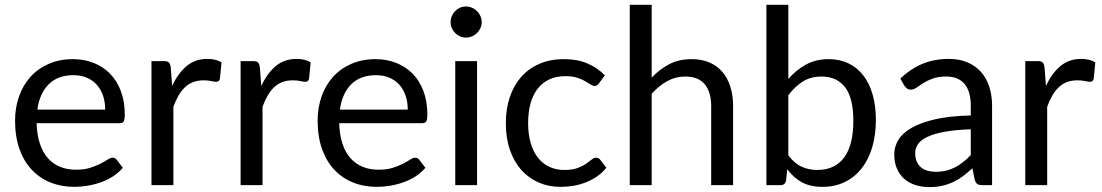

<svg xmlns="http://www.w3.org/2000/svg" viewBox="-20 -756 4500 784"><path d="M409.5 -308.5H132.5C138.5 -352.5 153.9 -386.9 178.8 -411.8C203.6 -436.6 237.3 -449 280 -449C300.3 -449 318.5 -445.6 334.5 -438.8C350.5 -431.9 364.1 -422.2 375.2 -409.8C386.4 -397.2 394.9 -382.4 400.8 -365.2C406.6 -348.1 409.5 -329.2 409.5 -308.5ZM481.5 -71 456.5 -103.5C452.5 -109.2 446.8 -112 439.5 -112C433.8 -112 427.1 -109.4 419.2 -104.2C411.4 -99.1 401.7 -93.5 390 -87.5C378.3 -81.5 364.4 -75.9 348.2 -70.8C332.1 -65.6 312.8 -63 290.5 -63C266.5 -63 244.8 -66.9 225.5 -74.8C206.2 -82.6 189.5 -94.4 175.5 -110.2C161.5 -126.1 150.6 -145.8 142.8 -169.5C134.9 -193.2 130.5 -221 129.5 -253H468C476.3 -253 482 -255.3 485 -260C488 -264.7 489.5 -274 489.5 -288C489.5 -324 484.2 -356.1 473.5 -384.2C462.8 -412.4 448.1 -436.1 429.2 -455.2C410.4 -474.4 388.1 -489.1 362.2 -499.2C336.4 -509.4 308.3 -514.5 278 -514.5C241.3 -514.5 208.3 -508.1 179 -495.2C149.7 -482.4 124.8 -464.8 104.5 -442.2C84.2 -419.8 68.6 -393.2 57.8 -362.5C46.9 -331.8 41.5 -298.8 41.5 -263.5C41.5 -219.8 47.5 -181.2 59.5 -147.5C71.5 -113.8 88.2 -85.6 109.8 -62.8C131.2 -39.9 156.8 -22.6 186.2 -10.8C215.8 1.1 248 7 283 7C301.3 7 319.8 5.4 338.5 2.2C357.2 -0.9 375.2 -5.7 392.8 -12C410.2 -18.3 426.7 -26.4 442 -36.2C457.3 -46.1 470.5 -57.7 481.5 -71Z M683 -405 677 -482C675.7 -491 673.2 -497.3 669.5 -501C665.8 -504.7 659.2 -506.5 649.5 -506.5H598.5V0H688V-320C694.3 -337.3 701.4 -352.8 709.2 -366.2C717.1 -379.8 725.9 -391.1 735.8 -400.2C745.6 -409.4 756.8 -416.3 769.2 -421C781.8 -425.7 796 -428 812 -428C823.3 -428 833.5 -427 842.5 -425C851.5 -423 858.3 -422 863 -422C871 -422 876 -426.2 878 -434.5L884.5 -501C876.8 -506 868.1 -509.7 858.2 -512C848.4 -514.3 838.2 -515.5 827.5 -515.5C793.8 -515.5 765.3 -505.8 742 -486.2C718.7 -466.8 699 -439.7 683 -405Z M1047 -405 1041 -482C1039.7 -491 1037.2 -497.3 1033.5 -501C1029.8 -504.7 1023.2 -506.5 1013.5 -506.5H962.5V0H1052V-320C1058.3 -337.3 1065.4 -352.8 1073.2 -366.2C1081.1 -379.8 1089.9 -391.1 1099.8 -400.2C1109.6 -409.4 1120.8 -416.3 1133.2 -421C1145.8 -425.7 1160 -428 1176 -428C1187.3 -428 1197.5 -427 1206.5 -425C1215.5 -423 1222.3 -422 1227 -422C1235 -422 1240 -426.2 1242 -434.5L1248.5 -501C1240.8 -506 1232.1 -509.7 1222.2 -512C1212.4 -514.3 1202.2 -515.5 1191.5 -515.5C1157.8 -515.5 1129.3 -505.8 1106 -486.2C1082.7 -466.8 1063 -439.7 1047 -405Z M1645 -308.5H1368C1374 -352.5 1389.4 -386.9 1414.2 -411.8C1439.1 -436.6 1472.8 -449 1515.5 -449C1535.8 -449 1554 -445.6 1570 -438.8C1586 -431.9 1599.6 -422.2 1610.8 -409.8C1621.9 -397.2 1630.4 -382.4 1636.2 -365.2C1642.1 -348.1 1645 -329.2 1645 -308.5ZM1717 -71 1692 -103.5C1688 -109.2 1682.3 -112 1675 -112C1669.3 -112 1662.6 -109.4 1654.8 -104.2C1646.9 -99.1 1637.2 -93.5 1625.5 -87.5C1613.8 -81.5 1599.9 -75.9 1583.8 -70.8C1567.6 -65.6 1548.3 -63 1526 -63C1502 -63 1480.3 -66.9 1461 -74.8C1441.7 -82.6 1425 -94.4 1411 -110.2C1397 -126.1 1386.1 -145.8 1378.2 -169.5C1370.4 -193.2 1366 -221 1365 -253H1703.5C1711.8 -253 1717.5 -255.3 1720.5 -260C1723.5 -264.7 1725 -274 1725 -288C1725 -324 1719.7 -356.1 1709 -384.2C1698.3 -412.4 1683.6 -436.1 1664.8 -455.2C1645.9 -474.4 1623.6 -489.1 1597.8 -499.2C1571.9 -509.4 1543.8 -514.5 1513.5 -514.5C1476.8 -514.5 1443.8 -508.1 1414.5 -495.2C1385.2 -482.4 1360.3 -464.8 1340 -442.2C1319.7 -419.8 1304.1 -393.2 1293.2 -362.5C1282.4 -331.8 1277 -298.8 1277 -263.5C1277 -219.8 1283 -181.2 1295 -147.5C1307 -113.8 1323.8 -85.6 1345.2 -62.8C1366.8 -39.9 1392.2 -22.6 1421.8 -10.8C1451.2 1.1 1483.5 7 1518.5 7C1536.8 7 1555.3 5.4 1574 2.2C1592.7 -0.9 1610.8 -5.7 1628.2 -12C1645.8 -18.3 1662.2 -26.4 1677.5 -36.2C1692.8 -46.1 1706 -57.7 1717 -71Z M1928 -506.5H1839V0H1928ZM1947 -665.5C1947 -674.2 1945.2 -682.4 1941.8 -690.2C1938.2 -698.1 1933.6 -704.9 1927.8 -710.8C1921.9 -716.6 1915.1 -721.2 1907.2 -724.5C1899.4 -727.8 1891.2 -729.5 1882.5 -729.5C1873.8 -729.5 1865.8 -727.8 1858.2 -724.5C1850.8 -721.2 1844.2 -716.6 1838.5 -710.8C1832.8 -704.9 1828.3 -698.1 1825 -690.2C1821.7 -682.4 1820 -674.2 1820 -665.5C1820 -656.8 1821.7 -648.8 1825 -641.2C1828.3 -633.8 1832.8 -627.1 1838.5 -621.2C1844.2 -615.4 1850.8 -610.8 1858.2 -607.5C1865.8 -604.2 1873.8 -602.5 1882.5 -602.5C1891.2 -602.5 1899.4 -604.2 1907.2 -607.5C1915.1 -610.8 1921.9 -615.4 1927.8 -621.2C1933.6 -627.1 1938.2 -633.8 1941.8 -641.2C1945.2 -648.8 1947 -656.8 1947 -665.5Z M2426.5 -416.5 2450 -448.5C2429 -469.5 2404.9 -485.8 2377.8 -497.2C2350.6 -508.8 2319.2 -514.5 2283.5 -514.5C2245.2 -514.5 2211.2 -508 2181.8 -495C2152.2 -482 2127.4 -463.9 2107.2 -440.8C2087.1 -417.6 2071.8 -390 2061.2 -358C2050.8 -326 2045.5 -291.2 2045.5 -253.5C2045.5 -212.2 2051.2 -175.3 2062.5 -143C2073.8 -110.7 2089.5 -83.4 2109.5 -61.2C2129.5 -39.1 2153.1 -22.2 2180.2 -10.5C2207.4 1.2 2236.8 7 2268.5 7C2286.8 7 2304.8 5.5 2322.5 2.5C2340.2 -0.5 2357.1 -5.2 2373.2 -11.8C2389.4 -18.2 2404.5 -26.3 2418.5 -36C2432.5 -45.7 2445 -57.3 2456 -71L2431 -103.5C2427 -109.2 2421.3 -112 2414 -112C2408 -112 2401.9 -109.4 2395.8 -104.2C2389.6 -99.1 2381.9 -93.3 2372.8 -87C2363.6 -80.7 2352 -74.9 2338 -69.8C2324 -64.6 2306.2 -62 2284.5 -62C2261.8 -62 2241.4 -66.2 2223.2 -74.8C2205.1 -83.2 2189.6 -95.6 2176.8 -111.8C2163.9 -127.9 2154 -147.9 2147 -171.8C2140 -195.6 2136.5 -222.8 2136.5 -253.5C2136.5 -282.8 2139.8 -309.3 2146.2 -333C2152.8 -356.7 2162.4 -376.8 2175.2 -393.5C2188.1 -410.2 2204 -422.9 2223 -431.8C2242 -440.6 2264 -445 2289 -445C2307.7 -445 2323.4 -442.9 2336.2 -438.8C2349.1 -434.6 2359.9 -430 2368.8 -425C2377.6 -420 2385 -415.4 2391 -411.2C2397 -407.1 2402.5 -405 2407.5 -405C2412.2 -405 2415.8 -406 2418.5 -408C2421.2 -410 2423.8 -412.8 2426.5 -416.5Z M2641 -439V-736.5H2551.5V0H2641V-373C2660.3 -394.7 2681.4 -411.8 2704.2 -424.5C2727.1 -437.2 2751.7 -443.5 2778 -443.5C2813.7 -443.5 2840.2 -432.9 2857.8 -411.8C2875.2 -390.6 2884 -360.8 2884 -322.5V0H2973.5V-322.5C2973.5 -351.2 2969.8 -377.3 2962.5 -401C2955.2 -424.7 2944.4 -444.9 2930.2 -461.8C2916.1 -478.6 2898.4 -491.6 2877.2 -500.8C2856.1 -509.9 2831.7 -514.5 2804 -514.5C2769.7 -514.5 2739.3 -507.7 2713 -494C2686.7 -480.3 2662.7 -462 2641 -439Z M3199 -122V-367C3217.3 -391.3 3237.2 -410.2 3258.8 -423.5C3280.2 -436.8 3305.5 -443.5 3334.5 -443.5C3376.2 -443.5 3408.2 -428.9 3430.8 -399.8C3453.2 -370.6 3464.5 -325 3464.5 -263C3464.5 -196.3 3451.8 -146.2 3426.5 -112.5C3401.2 -78.8 3364.7 -62 3317 -62C3293.7 -62 3272.2 -66.5 3252.8 -75.5C3233.2 -84.5 3215.3 -100 3199 -122ZM3199 -433.5V-736.5H3109.5V0H3167C3179.7 0 3187.3 -6.3 3190 -19L3194.5 -65C3211.5 -42 3231.4 -24.2 3254.2 -11.8C3277.1 0.8 3305.2 7 3338.5 7C3372.2 7 3402.5 0.4 3429.5 -12.8C3456.5 -25.9 3479.4 -44.4 3498.2 -68.2C3517.1 -92.1 3531.5 -120.8 3541.5 -154.5C3551.5 -188.2 3556.5 -225.5 3556.5 -266.5C3556.5 -304.8 3552.1 -339.3 3543.2 -370C3534.4 -400.7 3521.7 -426.8 3505 -448.2C3488.3 -469.8 3468.1 -486.2 3444.2 -497.5C3420.4 -508.8 3393.7 -514.5 3364 -514.5C3329 -514.5 3298.1 -507.2 3271.2 -492.5C3244.4 -477.8 3220.3 -458.2 3199 -433.5Z M3944 -228V-123C3934 -112.3 3923.8 -102.8 3913.2 -94.5C3902.8 -86.2 3891.8 -79 3880.2 -73C3868.8 -67 3856.5 -62.4 3843.5 -59.2C3830.5 -56.1 3816.2 -54.5 3800.5 -54.5C3788.8 -54.5 3777.9 -55.9 3767.8 -58.8C3757.6 -61.6 3748.8 -66.1 3741.2 -72.2C3733.8 -78.4 3727.8 -86.3 3723.5 -96C3719.2 -105.7 3717 -117.2 3717 -130.5C3717 -144.5 3721.1 -157.2 3729.2 -168.5C3737.4 -179.8 3750.6 -189.7 3768.8 -198C3786.9 -206.3 3810.4 -213.1 3839.2 -218.2C3868.1 -223.4 3903 -226.7 3944 -228ZM3656.5 -435 3672.5 -406.5C3675.5 -401.8 3679.2 -397.9 3683.5 -394.8C3687.8 -391.6 3693 -390 3699 -390C3706.7 -390 3714.4 -392.8 3722.2 -398.2C3730.1 -403.8 3739.4 -409.9 3750.2 -416.8C3761.1 -423.6 3773.9 -429.8 3788.8 -435.2C3803.6 -440.8 3822 -443.5 3844 -443.5C3876.7 -443.5 3901.5 -433.4 3918.5 -413.2C3935.5 -393.1 3944 -363.3 3944 -324V-284.5C3886.3 -283.2 3837.7 -277.9 3798 -268.8C3758.3 -259.6 3726.2 -247.8 3701.5 -233.5C3676.8 -219.2 3659 -202.8 3648 -184.2C3637 -165.8 3631.5 -146.5 3631.5 -126.5C3631.5 -103.5 3635.2 -83.6 3642.8 -66.8C3650.2 -49.9 3660.4 -36 3673.2 -25C3686.1 -14 3701.2 -5.8 3718.5 -0.2C3735.8 5.2 3754.3 8 3774 8C3793.3 8 3810.9 6.2 3826.8 2.8C3842.6 -0.8 3857.5 -5.8 3871.5 -12.2C3885.5 -18.8 3898.8 -26.8 3911.5 -36.2C3924.2 -45.8 3937.2 -56.7 3950.5 -69L3960.5 -21C3963.2 -12.7 3966.8 -7.1 3971.5 -4.2C3976.2 -1.4 3982.8 0 3991.5 0H4031V-324C4031 -352.3 4027.2 -378.3 4019.5 -402C4011.8 -425.7 4000.5 -445.8 3985.5 -462.5C3970.5 -479.2 3952 -492.2 3930 -501.5C3908 -510.8 3882.8 -515.5 3854.5 -515.5C3815.2 -515.5 3779.3 -508.8 3747 -495.5C3714.7 -482.2 3684.5 -462 3656.5 -435Z M4251 -405 4245 -482C4243.7 -491 4241.2 -497.3 4237.5 -501C4233.8 -504.7 4227.2 -506.5 4217.5 -506.5H4166.5V0H4256V-320C4262.3 -337.3 4269.4 -352.8 4277.2 -366.2C4285.1 -379.8 4293.9 -391.1 4303.8 -400.2C4313.6 -409.4 4324.8 -416.3 4337.2 -421C4349.8 -425.7 4364 -428 4380 -428C4391.3 -428 4401.5 -427 4410.5 -425C4419.5 -423 4426.3 -422 4431 -422C4439 -422 4444 -426.2 4446 -434.5L4452.5 -501C4444.8 -506 4436.1 -509.7 4426.2 -512C4416.4 -514.3 4406.2 -515.5 4395.5 -515.5C4361.8 -515.5 4333.3 -505.8 4310 -486.2C4286.7 -466.8 4267 -439.7 4251 -405Z"/></svg>

Font: LatoLatin
Style: Regular
Weight: 400
Designer: Lukasz Dziedzic with Adam Twardoch and Botio Nikoltchev
Foundry: tyPoland Lukasz Dziedzic
Version: Version 2.015; 2015-08-06; http://www.latofonts.com/